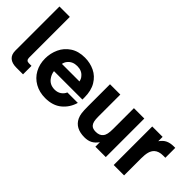

<svg xmlns="http://www.w3.org/2000/svg" viewBox="-16 -1369 1987 1987"><g transform="rotate(45 977.5 -375.5)"><path d="M186 0Q123 0 89 -29.5Q55 -59 55 -118V-763H207V-167Q207 -124 246 -124H285V0Z M330 -278Q330 -354 361.5 -422.5Q393 -491 457.5 -533.5Q522 -576 616 -576Q693 -576 758.5 -544.5Q824 -513 864 -446.5Q904 -380 904 -280V-250H488Q490 -231 497 -212.5Q504 -194 513 -181Q551 -119 628 -119Q669 -119 699 -139.5Q729 -160 742 -192H895Q869 -102 800 -45Q731 12 621 12Q535 12 468.5 -25.5Q402 -63 366 -129Q330 -195 330 -278ZM750 -361Q743 -394 726 -412Q690 -458 622 -458Q554 -458 517 -412Q500 -393 493 -361Z M1016 -84Q1003 -112 998.5 -145Q994 -178 994 -244V-564H1145V-242Q1145 -200 1151 -174.5Q1157 -149 1171 -134Q1192 -111 1237 -111Q1291 -111 1317 -143Q1332 -160 1338 -188Q1344 -216 1344 -262V-564H1496V0H1344V-66Q1315 -25 1280 -6.5Q1245 12 1195 12Q1062 12 1016 -84Z M1612 0V-564H1764V-500Q1793 -542 1829.5 -559Q1866 -576 1916 -576H1937V-431H1905Q1841 -431 1807 -399Q1784 -377 1774 -341.5Q1764 -306 1764 -249V0Z"/></g></svg>

Font: Open Sauce One ExtraBold
Style: Regular
Weight: 800
Designer: Alfredo Marco Pradil
Foundry: Creative Sauce Fz LLC
Version: Version 1.477